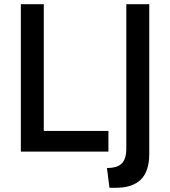

<svg xmlns="http://www.w3.org/2000/svg" viewBox="-20 -720 807 912"><path d="M79 -700H188V-98H495V0H79ZM488 78Q537 78 558.5 56.5Q580 35 580 -15V-700H689V10Q689 94 649 133Q609 172 530 172H500Z"/></svg>

Font: Cabin Medium
Style: Regular
Weight: 500
Designer: Pablo Impallari
Foundry: Pablo Impallari. http://www.impallari.com Igino Marini. http://www.ikern.com
Version: Version 2.001